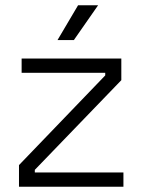

<svg xmlns="http://www.w3.org/2000/svg" viewBox="-20 -708 538 728"><path d="M52 0V-82L379 -422V-432H62V-486H440V-404L112 -64V-54H448V0ZM198 -556 276 -688H352L260 -556Z"/></svg>

Font: Space Grotesk Frontify Light
Style: Regular
Weight: 300
Designer: Florian Karsten
Version: Version 2.000